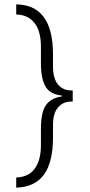

<svg xmlns="http://www.w3.org/2000/svg" viewBox="-20 -732 414 882"><path d="M54.5 130V83.5Q112 81 140 42.2Q168 3.5 168 -65.5V-140Q168 -220 192.8 -251.5Q217.5 -283 264.5 -289V-293Q238.5 -296 220.5 -305Q202.5 -314 190.5 -332Q180 -349 174 -375.8Q168 -402.5 168 -442V-517Q168 -587 140 -624.5Q126 -643 105.2 -653.8Q84.5 -664.5 54.5 -665.5V-712Q96.5 -711 126.8 -697.5Q157 -684 178 -657.5Q201 -628.5 212.2 -584.5Q223.5 -540.5 223.5 -480.5V-422Q223.5 -378.5 241.5 -350.5Q264.5 -316.5 308 -316.5H314V-265.5H308Q269.5 -265.5 246.5 -238.2Q223.5 -211 223.5 -159.5V-101.5Q223.5 13 181.8 70.2Q140 127.5 54.5 130Z"/></svg>

Font: Overpass ExtraLight
Style: Regular
Weight: 250
Designer: Delve Withrington, Dave Bailey, Thomas Jockin
Foundry: Delve Fonts LLC
Version: Version 4.000